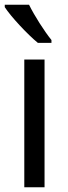

<svg xmlns="http://www.w3.org/2000/svg" viewBox="-24 -786 285 806"><path d="M98 -766H-4V-756C21 -717 92 -641 135 -606H192V-618C162 -655 120 -721 98 -766ZM163 0V-536H78V0Z"/></svg>

Font: Noto Sans Arabic UI SmCn
Style: Regular
Weight: 400
Width: 4
Designer: Monotype Design Team, Nadine Chahine and Nizar Qandah
Foundry: Monotype Imaging Inc.
Version: Version 2.010